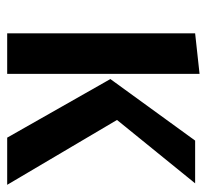

<svg xmlns="http://www.w3.org/2000/svg" viewBox="-40 -522 562 521"><g transform="rotate(90 240.5 -261.0)"><path d="M70 -510 180 -522V0H70ZM477 -510 305 -298 481 0H353L194 -280L361 -510Z"/></g></svg>

Font: Sansita
Style: Regular
Weight: 400
Designer: Pablo Cosgaya
Foundry: Omnibus-Type
Version: Version 1.006;hotconv 1.0.109;makeotfexe 2.5.65596